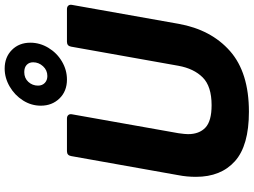

<svg xmlns="http://www.w3.org/2000/svg" viewBox="-152 -918 1087 823"><g transform="rotate(-90 391.5 -506.5)"><path d="M45 -210Q45 -249 52 -285L134 -745Q137 -763 155 -763H295Q305 -763 310 -757Q315 -751 313 -741L232 -285Q228 -257 228 -244Q228 -196 256 -169.5Q284 -143 352 -143Q433 -143 471 -181Q509 -219 521 -285L603 -745Q606 -763 624 -763H764Q774 -763 779 -757Q784 -751 782 -741L701 -285Q676 -145 584 -64Q492 17 324 17Q179 17 112 -43Q45 -103 45 -210ZM350 -875Q350 -916 372.5 -951.5Q395 -987 432 -1008.5Q469 -1030 509 -1030Q558 -1030 589 -999Q620 -968 620 -920Q620 -879 598 -842.5Q576 -806 539.5 -784.5Q503 -763 462 -763Q412 -763 381 -795Q350 -827 350 -875ZM536 -908Q536 -925 525 -935.5Q514 -946 494 -946Q468 -946 452 -928.5Q436 -911 436 -887Q436 -869 447.5 -858Q459 -847 477 -847Q502 -847 519 -865.5Q536 -884 536 -908Z"/></g></svg>

Font: Open Sauce Two Black Italic
Style: Regular
Weight: 900
Italic angle: -10°
Designer: Alfredo Marco Pradil
Foundry: Creative Sauce Fz LLC
Version: Version 1.477